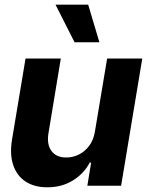

<svg xmlns="http://www.w3.org/2000/svg" viewBox="-20 -797 631 824"><path d="M387.3 -232 439.8 -545.9H590.6L499.8 0H354.9L371.1 -99.2H365.2Q340.1 -51.6 292 -22.1Q243.8 7.3 182.4 6.8Q127.6 6.8 90 -17.7Q52.4 -42.3 36.8 -88.3Q21.1 -134.4 31.6 -198L89.6 -545.9H241L187.9 -224.6Q180.2 -177 201.1 -148.8Q222.1 -120.6 265 -121.1Q292.2 -121.1 318 -133.6Q343.8 -146.1 362.5 -170.8Q381.3 -195.6 387.3 -232ZM300 -615.6 218.2 -777.1H358.4L406.6 -615.6Z"/></svg>

Font: Inter Tight
Style: Italic
Weight: 400
Italic angle: -9.39999°
Designer: Rasmus Andersson
Foundry: rsms
Version: Version 3.002